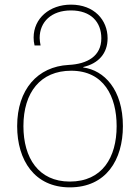

<svg xmlns="http://www.w3.org/2000/svg" viewBox="-20 -558 604 828"><path d="M281 250C438 250 510 131 510 -14C510 -172 429 -255 339 -267V-269C404 -284 444 -327 444 -393C444 -472 386 -538 286 -538C194 -538 125 -479 125 -396C125 -385 126 -374 129 -362H155C153 -373 151 -384 151 -394C151 -464 202 -513 286 -513C372 -513 417 -463 417 -393C417 -316 357 -282 276 -278C142 -271 54 -172 54 -14C54 133 129 250 281 250ZM281 225C146 225 81 123 81 -14C81 -160 155 -253 287 -253C428 -253 483 -142 483 -14C483 121 421 225 281 225Z"/></svg>

Font: Noto Sans Georgian Thin
Style: Regular
Weight: 100
Designer: Monotype Design Team, Akaki Razmadze
Foundry: Google LLC
Version: Version 2.005